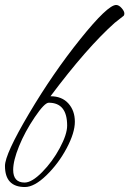

<svg xmlns="http://www.w3.org/2000/svg" viewBox="-121 -507 520 772"><path d="M373 -441 340 -415Q228 -315 82 -120Q128 -120 154 -91Q180 -62 180 -17.5Q180 27 147 89Q114 151 65.5 198Q17 245 -21 245Q-101 245 -101 160Q-101 113 -4.5 -50Q92 -213 202 -350Q312 -487 346 -487Q357 -487 368 -474.5Q379 -462 379 -453Q379 -444 373 -441ZM149 -2Q149 -94 75 -94Q58 -94 18.5 -35.5Q-21 23 -44.5 81Q-68 139 -68 176Q-68 227 -22 227Q7 227 48.5 185Q90 143 119.5 88Q149 33 149 -2Z"/></svg>

Font: Qwigley
Style: Regular
Weight: 400
Designer: Robert E. Leuschke
Foundry: Robert E. Leuschke
Version: Version 1.003